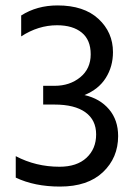

<svg xmlns="http://www.w3.org/2000/svg" viewBox="-20 -681 506 707"><path d="M415 -180Q415 -100 359 -47Q303 6 201 6Q107 6 38 -27V-106Q112 -67 199 -67Q263 -67 298.5 -100Q334 -133 334 -186Q334 -239 294.5 -267.5Q255 -296 181 -296H139V-365H181Q237 -365 275.5 -396.5Q314 -428 314 -481Q314 -534 281 -561Q248 -588 190 -588Q121 -588 58 -547V-624Q116 -661 192 -661Q289 -661 342.5 -611.5Q396 -562 396 -489Q396 -436 369.5 -394Q343 -352 291 -331Q348 -318 381.5 -278.5Q415 -239 415 -180Z"/></svg>

Font: Hind Siliguri
Style: Regular
Weight: 400
Designer: Jyotish Sonowal
Foundry: Indian Type Foundry
Version: Version 1.000;PS 1.0;hotconv 1.0.86;makeotf.lib2.5.63406; tt